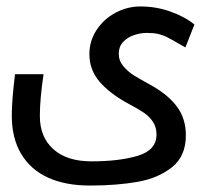

<svg xmlns="http://www.w3.org/2000/svg" viewBox="-20 -575 640 595"><path d="M16.5 -217.5Q16.5 -263.5 26.5 -345H115Q103.5 -269 103.5 -215.5Q103.5 -150 145.5 -112.5Q187.5 -75 263.5 -75Q350.5 -75 407.8 -92.5Q465 -110 465 -158Q465 -181 454 -197.5Q443 -214 426.2 -225.5Q409.5 -237 380 -252.5Q321.5 -284 289.2 -321Q257 -358 257 -407.5Q257 -448 279.2 -482Q301.5 -516 338 -535.5Q374.5 -555 415 -555Q463.5 -555 508 -539.2Q552.5 -523.5 582.5 -499L554.5 -428L533.5 -440Q509.5 -454 497 -460.2Q484.5 -466.5 470.2 -469.8Q456 -473 435.5 -473Q414.5 -473 394.5 -466Q374.5 -459 361.2 -444.5Q348 -430 348 -408.5Q348 -387 362.2 -370Q376.5 -353 394 -342Q411.5 -331 447 -311.5Q500.5 -282 528.2 -244.8Q556 -207.5 556 -155.5Q556 -91.5 513.5 -57.2Q471 -23 406.5 -11.5Q342 0 258 0Q183 0 129 -24.5Q75 -49 45.8 -97.8Q16.5 -146.5 16.5 -217.5Z"/></svg>

Font: JuliaMono MediumItalic
Style: Regular
Weight: 500
Italic angle: -9°
Monospace: yes
Designer: cormullion
Foundry: corm
Version: Version 0.049; ttfautohint (v1.8.4)